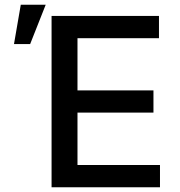

<svg xmlns="http://www.w3.org/2000/svg" viewBox="-20 -795 762 815"><path d="M198.9 0H659.1V-94.5H308.9V-317.1H631.4V-411.2H308.9V-632.8H654.8V-727.3H198.9ZM39.4 -608H108L174 -774.9H68.2Z"/></svg>

Font: Magic Ui Pro Medium
Style: Regular
Weight: 500
Designer: Stefan Endress, Andreas Faust
Version: Version 1.000;FEAKit 1.0